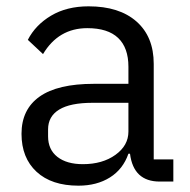

<svg xmlns="http://www.w3.org/2000/svg" viewBox="-20 -574 601 607"><path d="M48 -151Q48 -228 105 -268.5Q162 -309 277 -309H386V-363Q386 -423 353.5 -454Q321 -485 256 -485Q165 -485 116 -403L68 -448Q92 -495 141.5 -524.5Q191 -554 260 -554Q357 -554 411.5 -506Q466 -458 466 -372V-70H528V0H485Q402 0 391 -88H386Q369 -39 327.5 -13Q286 13 228 13Q143 13 95.5 -31Q48 -75 48 -151ZM386 -158V-249H273Q202 -249 167 -227.5Q132 -206 132 -165V-143Q132 -101 161.5 -78Q191 -55 242 -55Q304 -55 345 -84.5Q386 -114 386 -158Z"/></svg>

Font: IBM Plex Sans JP
Style: Regular
Weight: 400
Designer: Mike Abbink; Paul van der Laan; Pieter van Rosmalen; Wujin Sim; Yejin Wi; Jinhee Kim; Boomi Park; Yona Kim; Kichan Ma
Foundry: Sandoll Inc.
Version: Version 1.000